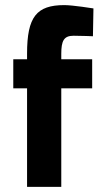

<svg xmlns="http://www.w3.org/2000/svg" viewBox="-20 -732 397 752"><path d="M341 -386V-500H220V-521C220 -572 230 -592 268 -592C300 -592 344 -590 344 -590L346 -699C346 -699 265 -712 232 -712C123 -712 86 -666 86 -522V-500H32V-386H86V0H220V-386Z"/></svg>

Font: RazerF5
Style: Bold
Weight: 700
Foundry: Razer Inc.
Version: Version 2